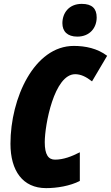

<svg xmlns="http://www.w3.org/2000/svg" viewBox="-20 -961 573 991"><path d="M379 -772C444 -772 479 -818 479 -871C479 -917 455 -941 402 -941C335 -941 302 -893 302 -841C302 -799 328 -772 379 -772ZM218 10C274 10 341 -1 392 -27V-175C351 -154 308 -137 264 -137C230 -137 211 -162 211 -227C211 -315 259 -578 368 -578C396 -578 423 -566 455 -541L533 -673C483 -711 421 -724 361 -724C157 -724 34 -455 34 -219C34 -80 97 10 218 10Z"/></svg>

Font: Noto Sans ExtraCondensed Black
Style: Italic
Weight: 900
Width: 2
Italic angle: -12°
Designer: Monotype Design Team
Foundry: Monotype Imaging Inc.
Version: Version 2.013